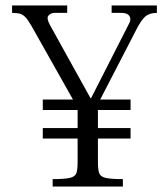

<svg xmlns="http://www.w3.org/2000/svg" viewBox="-20 -680 611 700"><path d="M172 0V-27Q216 -27 235 -31.5Q254 -36 258.5 -49Q263 -62 263 -89V-287L95 -585Q82 -608 72 -618Q62 -628 51 -630.5Q40 -633 24 -633V-660H225V-633H177Q167 -633 157.5 -624Q148 -615 162 -589L310 -322H312L451 -595Q456 -604 455 -613Q454 -622 446 -627.5Q438 -633 421 -633H387V-660H552V-633Q526 -633 511 -621Q496 -609 476 -570L337 -301V-89Q337 -62 341.5 -49Q346 -36 365 -31.5Q384 -27 428 -27V0ZM136 -175V-213H456V-175ZM136 -279V-317H456V-279Z"/></svg>

Font: Frank Ruhl Libre Light
Style: Regular
Weight: 300
Designer: Yanek Iontef
Foundry: Fontef
Version: Version 6.003;gftools[0.9.30]